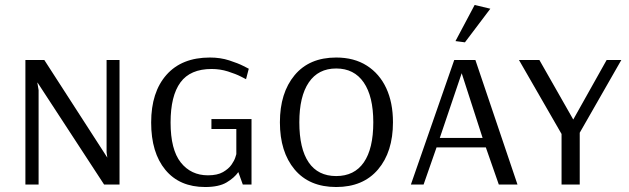

<svg xmlns="http://www.w3.org/2000/svg" viewBox="-20 -741 2525 771"><path d="M82 0V-500H158L411 -108L408 -129V-500H460V0H398L131 -409H130L135 -379V0Z M804 10Q701 10 644 -59Q587 -128 587 -249Q587 -371 648.5 -440.5Q710 -510 823 -510Q865 -510 900.5 -498.5Q936 -487 957.5 -476Q979 -465 979 -465L968 -423Q968 -423 947.5 -433.5Q927 -444 895.5 -454Q864 -464 830 -464Q744 -464 704.5 -410Q665 -356 665 -249Q665 -140 706 -88.5Q747 -37 815 -37Q853 -37 875.5 -50Q898 -63 909.5 -79.5Q921 -96 925 -109Q929 -122 929 -122V-223H829V-263H990V0H955L937 -50Q921 -27 890 -8.5Q859 10 804 10Z M1330 10Q1222 10 1163 -60.5Q1104 -131 1104 -250Q1104 -368 1163 -439Q1222 -510 1330 -510Q1402 -510 1453 -477.5Q1504 -445 1531 -387Q1558 -329 1558 -250Q1558 -131 1498 -60.5Q1438 10 1330 10ZM1330 -34Q1403 -34 1441 -89Q1479 -144 1479 -250Q1479 -354 1440.5 -410Q1402 -466 1330 -466Q1258 -466 1220 -410Q1182 -354 1182 -250Q1182 -144 1219.5 -89Q1257 -34 1330 -34Z M1847 -571 1809 -576 1886 -721 1949 -706ZM1630 0 1804 -500H1889L2058 0H1983L1931 -149H1733L1681 0ZM1746 -187H1918L1834 -447Z M2235 0V-203L2064 -500H2146L2282 -261L2416 -500H2475L2308 -208V0Z"/></svg>

Font: Arsenal SC
Style: Regular
Weight: 400
Designer: Andrij Shevchenko
Foundry: Stairsfor
Version: Version 2.001; ttfautohint (v1.8.4.7-5d5b)